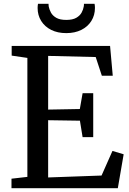

<svg xmlns="http://www.w3.org/2000/svg" viewBox="-20 -983 674 1003"><path d="M123 -59V-680.5L41 -692.5V-743H555L569 -587.5H512L480 -685L231.5 -691V-410.5L397 -413.5L411.5 -496H467V-266.5H411.5L397.5 -352.5L231.5 -355V-56L510.5 -66L567.5 -194.5L626 -177L595.5 0H40V-49.5ZM326 -810Q281 -810 247.5 -826.8Q214 -843.5 195.2 -873.5Q176.5 -903.5 176.5 -941.5Q176.5 -947 177 -952.5Q177.5 -958 178.5 -963H233.5Q233.5 -960.5 233.8 -956.8Q234 -953 234.5 -949Q237.5 -933.5 246.2 -917.2Q255 -901 274 -890Q293 -879 326 -879Q359.5 -879 378.5 -890Q397.5 -901 406.2 -917Q415 -933 417.5 -949Q418.5 -953 418.5 -956.8Q418.5 -960.5 418.5 -963H474Q475 -958 475.5 -952.5Q476 -947 476 -941.5Q476 -903.5 457.2 -873.5Q438.5 -843.5 404.8 -826.8Q371 -810 326 -810Z"/></svg>

Font: Merriweather Light 18pt
Style: Regular
Weight: 400
Version: Version 2.100